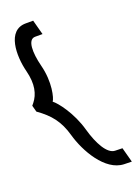

<svg xmlns="http://www.w3.org/2000/svg" viewBox="-193 -764 699 974"><g transform="rotate(-20 156.5 -276.5)"><path d="M77 -698C-26 -698 -25.5 -558 -2.7 -469C16.7 -393 3.4 -342 -25 -306L-34.8 -294L-25.4 -259C41.2 -212 77.5 -166 99.7 -87C125.9 7 200.8 141 301.6 144L342.9 145L321.4 65L282.1 64C239.9 63 202.7 -5 179.7 -87C152.2 -186 91.8 -262 69.5 -278C80.8 -292 102.1 -373 77.3 -469C57.2 -548 57.4 -618 98.4 -618H138.4L117 -698Z"/></g></svg>

Font: Nordica Advanced
Style: RegularLObl
Weight: 300
Version: Version 1.07